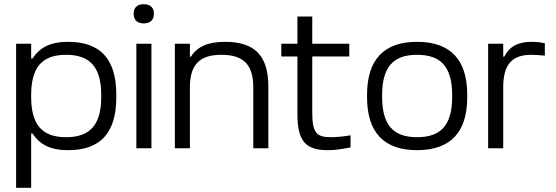

<svg xmlns="http://www.w3.org/2000/svg" viewBox="-20 -709 2656 918"><path d="M536 -243V-257C536 -424 462 -509 306 -509C218 -509 170 -481 135 -429H129V-500H57V189H129V-71H135C170 -19 218 9 306 9C462 9 536 -76 536 -243ZM129 -246V-254C129 -385 179 -447 296 -447C413 -447 464 -385 464 -254V-246C464 -115 413 -53 296 -53C179 -53 129 -115 129 -246Z M632 -500V0H704V-500ZM619 -642C619 -615 636 -597 667 -597C699 -597 715 -614 716 -642V-644C716 -672 699 -689 667 -689C636 -689 619 -672 619 -644Z M816 -500V0H888V-291C888 -400 934 -447 1039 -447C1144 -447 1191 -400 1191 -291V0H1263V-295C1263 -443 1198 -509 1056 -509C974 -509 923 -486 893 -438H888V-500Z M1562 -53C1495 -53 1473 -73 1473 -168V-439H1650V-500H1473V-630H1402V-500H1325V-439H1402V-165C1402 -34 1441 9 1548 9C1584 9 1611 4 1656 -4V-62C1620 -56 1590 -53 1562 -53Z M1735 -256V-244C1735 -78 1814 9 1974 9C2135 9 2214 -78 2214 -244V-256C2214 -422 2135 -509 1974 -509C1814 -509 1735 -422 1735 -256ZM1807 -247V-253C1807 -385 1857 -447 1974 -447C2092 -447 2142 -385 2142 -253V-247C2142 -115 2092 -53 1974 -53C1857 -53 1807 -115 1807 -247Z M2521 -509C2456 -509 2415 -486 2391 -438H2386V-500H2314V0H2386V-291C2386 -400 2427 -447 2521 -447C2538 -447 2562 -445 2585 -443V-502C2564 -507 2543 -509 2521 -509Z"/></svg>

Font: LT Wave Alt Light
Style: Regular
Weight: 300
Designer: Daniel Lyons
Version: Version 2.5 (Glyphs App)